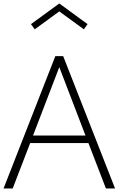

<svg xmlns="http://www.w3.org/2000/svg" viewBox="-25 -1068 672 1088"><path d="M-4.9 0 288.6 -750H333L627 0H575.2L476.1 -257.3H146L46.9 0ZM162.1 -299.8H459.5L311 -687.5ZM171.9 -901.9 150.4 -931.2 311 -1048.3 471.2 -931.2 450.2 -901.9 311 -1003.4Z"/></svg>

Font: Spartan MB Light
Style: Regular
Weight: 300
Designer: Matt Bailey, Mirko Velimirovic
Foundry: Matt Bailey
Version: Version 1.005